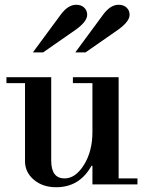

<svg xmlns="http://www.w3.org/2000/svg" viewBox="-20 -774 610 806"><path d="M478 -450V-25H557V0H368V-78H364Q314 12 216 12Q159 12 122 -19.5Q85 -51 85 -97V-425H7V-450H195V-100Q195 -25 251 -25Q297 -25 332.5 -82Q368 -139 368 -219V-425H286V-450ZM161 -554H118L236 -714Q266 -754 300 -754Q321 -754 333.5 -742Q346 -730 346 -712Q346 -683 296 -648ZM339 -554H296L414 -714Q444 -754 478 -754Q499 -754 511.5 -742Q524 -730 524 -712Q524 -683 474 -648Z"/></svg>

Font: Libre Bodoni
Style: Regular
Weight: 400
Designer: Pablo Impallari, Rodrigo Fuenzalida
Foundry: Pablo Impallari, Rodrigo Fuenzalida
Version: Version 1.001